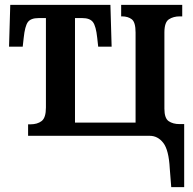

<svg xmlns="http://www.w3.org/2000/svg" viewBox="-20 -556 792 786"><path d="M675 134Q671 58 648.5 29Q626 0 593 0H95V-47H104Q133 -47 150.5 -60.5Q168 -74 168 -116V-482H138Q106 -482 94 -465.5Q82 -449 77 -401L73 -365H17L22 -536H432L437 -365H382L378 -401Q373 -449 360.5 -465.5Q348 -482 317 -482H287V-54H535V-423Q535 -465 519.5 -477Q504 -489 479 -489H476V-536H726V-489H716Q690 -489 671.5 -477Q653 -465 653 -423V-111Q653 -72 670.5 -60Q688 -48 715 -48H734V210H681Z"/></svg>

Font: Noto Serif Condensed SemiBold
Style: Regular
Weight: 600
Width: 3
Designer: Monotype Design Team
Foundry: Monotype Imaging Inc.
Version: Version 2.013